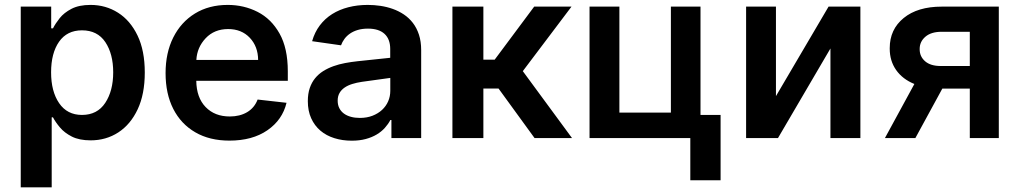

<svg xmlns="http://www.w3.org/2000/svg" viewBox="-20 -573 4230 797"><path d="M194.6 204.5H66.1V-545.5H192.5V-455.3H199.9Q209.9 -475.1 227.8 -497.7Q245.7 -520.2 276.8 -536.4Q307.9 -552.6 355.8 -552.6Q419 -552.6 470 -520.2Q521 -487.9 551 -425.4Q581 -362.9 581 -272Q581 -182.2 551.5 -119.3Q522 -56.5 471.2 -23.4Q420.5 9.6 356.2 9.6Q309.3 9.6 278.4 -6Q247.5 -21.7 228.9 -43.9Q210.2 -66.1 199.9 -85.9H194.6ZM320.3 -95.9Q383.9 -95.9 416.9 -146Q449.9 -196 449.9 -272.7Q449.9 -349.1 417.3 -398.1Q384.6 -447.1 320.3 -447.1Q258.2 -447.1 225.1 -399.7Q192.1 -352.3 192.1 -272.7Q192.1 -193.5 225.5 -144.7Q258.9 -95.9 320.3 -95.9Z M932.2 10.7Q850.1 10.7 790.7 -23.8Q731.2 -58.2 699.2 -121.1Q667.3 -183.9 667.3 -269.5Q667.3 -353.7 699.2 -417.4Q731.2 -481.2 789.2 -516.9Q847.3 -552.6 925.4 -552.6Q992.5 -552.6 1049.4 -523.6Q1106.2 -494.7 1140.4 -433.8Q1174.7 -372.9 1174.7 -277V-237.6H794.7Q795.8 -167.6 833.6 -128.6Q871.4 -89.5 933.9 -89.5Q975.5 -89.5 1005.9 -107.4Q1036.2 -125.4 1049.4 -159.8L1169.4 -146.3Q1152.3 -75.3 1090 -32.3Q1027.7 10.7 932.2 10.7ZM1051.5 -324.2Q1051.1 -380 1016.9 -416.2Q982.6 -452.4 927.2 -452.4Q869.7 -452.4 833.8 -414.4Q797.9 -376.4 795.1 -324.2Z M1440.3 11Q1401.3 11 1367.9 0.5Q1334.5 -9.9 1310 -30.7Q1285.5 -51.5 1271.7 -82.2Q1257.8 -112.9 1257.8 -153.1Q1257.8 -183.9 1265.8 -207.4Q1273.8 -230.8 1288 -248.2Q1302.2 -265.6 1321.7 -277.9Q1341.3 -290.1 1364.2 -298.3Q1387.1 -306.5 1412.8 -311.3Q1438.6 -316.1 1464.8 -318.9L1599.8 -333.1V-370Q1599.8 -410.5 1576.2 -432.4Q1552.6 -454.2 1507.5 -454.2Q1484 -454.2 1465.4 -448.7Q1446.7 -443.2 1432.9 -433.6Q1419 -424 1409.8 -411.4Q1400.6 -398.8 1395.6 -384.9L1275.6 -402Q1286.2 -439.3 1307.5 -467.5Q1328.8 -495.7 1358.8 -514.6Q1388.8 -533.4 1426.3 -543Q1463.8 -552.6 1506.7 -552.6Q1532.7 -552.6 1559.3 -548.7Q1585.9 -544.7 1610.4 -536Q1634.9 -527.3 1656.4 -513Q1677.9 -498.6 1693.9 -477.8Q1709.9 -457 1719.1 -429Q1728.3 -400.9 1728.3 -365.1V0H1604.8V-74.9H1600.5Q1591.6 -57.9 1577.6 -42.3Q1563.6 -26.6 1543.7 -14.7Q1523.8 -2.8 1498 4.1Q1472.3 11 1440.3 11ZM1473.7 -83.5Q1502.8 -83.5 1526.1 -92.5Q1549.4 -101.6 1565.9 -116.8Q1582.4 -132.1 1591.3 -152.5Q1600.1 -172.9 1600.1 -195.7V-249.6L1482.2 -233.3Q1460.6 -230.1 1442.3 -224.4Q1424 -218.8 1410.5 -209.5Q1397 -200.3 1389.4 -187Q1381.7 -173.7 1381.7 -155.2Q1381.7 -137.4 1388.5 -124.1Q1395.2 -110.8 1407.5 -101.7Q1419.7 -92.7 1436.6 -88.1Q1453.5 -83.5 1473.7 -83.5Z M2354.4 0H2198.9L2049.4 -205.6H1986.5V0H1858V-545.5H1986.5V-325.3H2033.4L2197.4 -545.5H2352.3L2150.2 -277.7Z M2971.2 175.4H2845.5V0H2427.2V-545.5H2551.1V-105.5H2764.9V-545.5H2887.8V-95.9H2971.2Z M3551.5 0H3427.2V-371.8L3209.5 0H3077.1V-545.5H3201V-174L3419.4 -545.5H3551.5Z M4126.1 0H4005.7V-205.3H3891.7L3779.8 0H3653.4L3775.6 -224.4Q3726.6 -244.3 3699.9 -282.3Q3673.3 -320.3 3673.3 -370.7V-373.2Q3673.3 -451 3731.2 -498.2Q3789.1 -545.5 3889.2 -545.5H4126.1ZM4005.7 -299V-441.1H3889.2Q3845.2 -441.1 3821.4 -420.6Q3797.6 -400.2 3797.6 -370V-368.3Q3797.6 -338.4 3820.1 -318.7Q3842.7 -299 3884.9 -299Z"/></svg>

Font: Linik Sans SemiBold
Style: Regular
Weight: 600
Designer: Rasmus Andersson (font), Cristiano Sobral (main changes)
Foundry: rsms
Version: Version 3.018;June 1, 2022;FontCreator 14.0.0.2814 64-bit; t